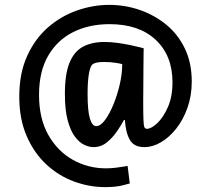

<svg xmlns="http://www.w3.org/2000/svg" viewBox="-20 -722 869 787"><path d="M411 45Q346 45 283.5 22Q221 -1 170.5 -47.5Q120 -94 89.5 -164Q59 -234 59 -326Q59 -422 91.5 -493Q124 -564 177 -610Q230 -656 295.5 -679Q361 -702 428 -702Q493 -702 553.5 -681Q614 -660 662 -620.5Q710 -581 738 -522.5Q766 -464 766 -388Q766 -330 748.5 -280.5Q731 -231 702.5 -195Q674 -159 640 -139Q606 -119 571 -119Q529 -119 512 -149Q495 -179 492 -230H488Q477 -209 459 -183Q441 -157 417.5 -138Q394 -119 363 -119Q345 -119 325 -128.5Q305 -138 287 -162Q269 -186 257.5 -228.5Q246 -271 246 -337Q246 -419 265 -465Q284 -511 320 -530.5Q356 -550 409 -550Q435 -550 463 -546Q491 -542 515 -537Q539 -532 554 -528Q569 -524 569 -524Q569 -524 568.5 -502Q568 -480 568 -445.5Q568 -411 567.5 -374Q567 -337 567 -306Q567 -255 568 -231Q569 -207 572 -200.5Q575 -194 582 -194Q600 -194 624.5 -217Q649 -240 668 -282.5Q687 -325 687 -385Q687 -494 618.5 -558.5Q550 -623 429 -623Q346 -623 281 -591Q216 -559 178 -494.5Q140 -430 140 -333Q140 -236 178 -169Q216 -102 278.5 -67Q341 -32 414 -32Q434 -32 454.5 -34.5Q475 -37 489 -39.5Q503 -42 503 -42L512 30Q512 30 483.5 37.5Q455 45 411 45ZM374 -205Q392 -205 410.5 -230Q429 -255 445 -294Q461 -333 471 -376.5Q481 -420 481 -459Q476 -461 454 -464.5Q432 -468 406 -468Q369 -468 358 -457Q349 -448 344 -417Q339 -386 339 -337Q339 -267 348.5 -236Q358 -205 374 -205Z"/></svg>

Font: Ruda SemiBold
Style: Regular
Weight: 600
Designer: Mariela Monsalve and Angelina Sanchez
Foundry: Mariela Monsalve and Angelina Sanchez
Version: Version 2.001